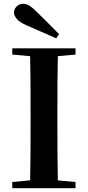

<svg xmlns="http://www.w3.org/2000/svg" viewBox="-20 -997 466 1017"><path d="M293 -816 278 -794Q238 -811 198 -829Q158 -847 118 -864Q81 -881 67.5 -898.5Q54 -916 54 -931Q54 -948 68 -962.5Q82 -977 103 -977Q119 -977 135.5 -967Q152 -957 176 -933Q204 -906 233.5 -876Q263 -846 293 -816ZM45 0V-33L198 -47H226L380 -33V0ZM139 0Q141 -85 141.5 -171.5Q142 -258 142 -346V-394Q142 -481 141.5 -567.5Q141 -654 139 -741H287Q285 -656 284.5 -568.5Q284 -481 284 -394V-347Q284 -260 284.5 -173.5Q285 -87 287 0ZM45 -708V-741H380V-708L226 -694H198Z"/></svg>

Font: Noto Serif TC ExtraLight
Style: Bold
Weight: 700
Version: Version 2.002-H1;hotconv 1.1.0;makeotfexe 2.6.0